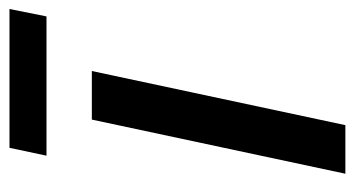

<svg xmlns="http://www.w3.org/2000/svg" viewBox="-196 -570 766 415"><g transform="rotate(-90 187.5 -363.0)"><path d="M136 -548H241L124 0H19ZM375 -726 359 -646H58L75 -726Z"/></g></svg>

Font: Application Medium
Style: Italic
Weight: 500
Italic angle: -12°
Designer: Wei Huang
Foundry: Wei Huang
Version: Version 0.012